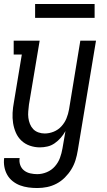

<svg xmlns="http://www.w3.org/2000/svg" viewBox="-21 -735 541 968"><path d="M167 213Q144 213 122 210Q100 207 80 199.5Q60 192 43 178.5Q26 165 15.5 146.5Q5 128 1 106Q-3 84 0 62H78Q75 80 81 97Q87 114 100.5 124.5Q114 135 131.5 139Q149 143 167 143Q191 143 215 133Q239 123 256 103.5Q273 84 281.5 60.5Q290 37 294 13L309 -74Q299 -56 285.5 -40.5Q272 -25 255 -13Q238 -1 218.5 3.5Q199 8 180 8Q154 8 129.5 -0.5Q105 -9 87 -26Q69 -43 59 -66Q49 -89 45 -114.5Q41 -140 42.5 -166.5Q44 -193 49 -219L89 -460H48V-530H179L125 -208Q123 -191 121.5 -174Q120 -157 122 -141Q124 -125 130 -110Q136 -95 146.5 -84Q157 -73 172.5 -67.5Q188 -62 204 -62Q227 -62 249.5 -71Q272 -80 288.5 -98Q305 -116 314 -138Q323 -160 327 -183L384 -530H463L371 24Q367 49 359.5 73Q352 97 338.5 119Q325 141 306 160Q287 179 264 191Q241 203 216.5 208Q192 213 167 213ZM156 -645V-715H456V-645Z"/></svg>

Font: Iosevka Slab
Style: Italic
Weight: 400
Italic angle: -9°
Monospace: yes
Designer: Belleve Invis
Foundry: Belleve Invis
Version: Version 11.1.0; ttfautohint (v1.8.3)